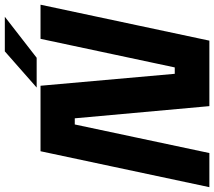

<svg xmlns="http://www.w3.org/2000/svg" viewBox="-78 -822 888 796"><g transform="rotate(-90 366.0 -424.0)"><path d="M73.5 -71H73L192 -629.5H339L393.5 -71H539.5L658.5 -629.5H659L540 -71H393.5L339 -629.5H192.5ZM-12 0 137 -700H408.5L458 -143.5H484.5L603 -700H744.5L595.5 0H324L273.5 -558H248L129.5 0ZM401 -716 551 -848H694.5L524.5 -716ZM503 -750H502.5L576 -813H576.5Z"/></g></svg>

Font: Tourney Black
Style: Italic
Weight: 900
Italic angle: -12°
Version: Version 1.015